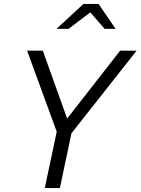

<svg xmlns="http://www.w3.org/2000/svg" viewBox="-20 -958 716 978"><path d="M208 0 269 -287 118 -700H198L322 -354L592 -700H676L344 -279L285 0ZM268 -811 405 -938H482L569 -811H513L440 -895L329 -811Z"/></svg>

Font: Red Hat Mono
Style: Italic
Weight: 300
Italic angle: -12°
Monospace: yes
Designer: Pentagram, MCKL
Foundry: Pentagram, MCKL
Version: Version 1.023